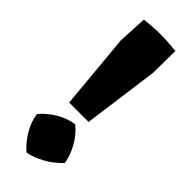

<svg xmlns="http://www.w3.org/2000/svg" viewBox="-226 -689 721 721"><g transform="rotate(45 134.5 -329.0)"><path d="M226 -659 225 -543 184 -240H81L53 -543L59 -659Q79 -661 100 -662.5Q121 -664 142 -664Q163 -664 184 -662.5Q205 -661 226 -659ZM155 -198Q183 -176 203.5 -140.5Q224 -105 230 -68Q202 -38 167.5 -19Q133 0 100 6Q70 -21 50.5 -54.5Q31 -88 26 -124Q50 -153 85 -173.5Q120 -194 155 -198Z"/></g></svg>

Font: Piazzolla SC ExtraBold
Style: Regular
Weight: 800
Designer: Juan Pablo del Peral
Foundry: Huerta Tipografica
Version: Version 1.330